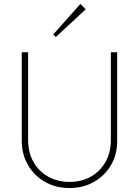

<svg xmlns="http://www.w3.org/2000/svg" viewBox="-20 -940 702 970"><path d="M331 10Q262 10 207.5 -21Q153 -52 121.5 -106Q90 -160 90 -228V-676H122V-234Q122 -169 149.5 -121Q177 -73 224.5 -47Q272 -21 331 -21Q391 -21 438 -47Q485 -73 512.5 -121Q540 -169 540 -233V-676H572V-227Q572 -159 540.5 -105.5Q509 -52 454.5 -21Q400 10 331 10ZM262 -753 249 -766 386 -920 413 -893Z"/></svg>

Font: Marine Company Thin
Style: Regular
Weight: 100
Designer: Rodrigo Fuenzalida
Foundry: fragTYPE
Version: Version 1.000